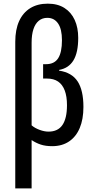

<svg xmlns="http://www.w3.org/2000/svg" viewBox="-20 -785 514 1044"><path d="M239.7 -765.1Q293.5 -765.1 330.3 -741.7Q367.2 -718.3 386.2 -676.5Q405.3 -634.8 405.3 -579.1Q405.3 -499.5 379.4 -456.8Q353.5 -414.1 301.3 -404.8V-400.9Q370.6 -390.6 402.1 -342.3Q433.6 -293.9 433.6 -203.6Q433.6 -136.7 413.6 -89.1Q393.6 -41.5 355.5 -15.9Q317.4 9.8 263.7 9.8Q227.5 9.8 201.2 1Q174.8 -7.8 151.9 -23.4V239.3H63V-557.6Q63 -624 84 -670.2Q105 -716.3 144.5 -740.7Q184.1 -765.1 239.7 -765.1ZM237.3 -688Q210.4 -688 191.2 -672.4Q171.9 -656.7 161.9 -626.7Q151.9 -596.7 151.9 -552.7V-103.5Q169.4 -88.4 195.3 -78.9Q221.2 -69.3 243.7 -69.3Q294.9 -69.3 319.6 -105.5Q344.2 -141.6 344.2 -212.9Q344.2 -260.7 332 -293Q319.8 -325.2 295.9 -341.6Q272 -357.9 234.9 -357.9H214.4V-436H230Q275.4 -436 296.1 -468Q316.9 -500 316.9 -566.4Q316.9 -626.5 295.9 -657.2Q274.9 -688 237.3 -688Z"/></svg>

Font: Open Sans Condensed Medium
Style: Regular
Weight: 500
Width: 3
Designer: Monotype Design Team
Foundry: Monotype Imaging Inc.
Version: Version 3.000